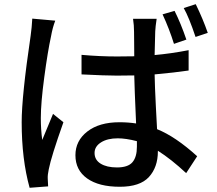

<svg xmlns="http://www.w3.org/2000/svg" viewBox="-20 -852 1040 921"><path d="M976.6 -694.3 918 -674.8Q886.7 -768.6 861.3 -813.5L918.9 -832Q954.1 -759.8 976.6 -694.3ZM874 -662.1 814.5 -641.6Q792 -713.9 759.8 -783.2L817.4 -799.8Q847.7 -739.3 874 -662.1ZM134.8 -762.7 245.1 -752.9Q232.4 -720.7 224.6 -676.8Q209 -605.5 192.4 -481.9Q175.8 -358.4 175.8 -285.2Q175.8 -231.4 182.6 -180.7Q187.5 -194.3 234.4 -305.7L284.2 -265.6Q225.6 -100.6 213.9 -40Q208 -12.7 209 4.9Q209 18.6 210.9 42L122.1 48.8Q84 -87.9 84 -265.6Q84 -390.6 127 -680.7Q132.8 -721.7 134.8 -762.7ZM636.7 -148.4V-174.8Q584 -188.5 544.9 -188.5Q495.1 -188.5 464.4 -168.9Q433.6 -149.4 433.6 -118.2Q433.6 -85 462.9 -66.9Q492.2 -48.8 541 -48.8Q593.8 -48.8 615.2 -73.7Q636.7 -98.6 636.7 -148.4ZM884.8 -611.3V-513.7Q818.4 -503.9 721.7 -495.1Q722.7 -438.5 727.5 -344.2Q732.4 -250 733.4 -232.4Q821.3 -197.3 925.8 -102.5L873 -21.5Q801.8 -87.9 737.3 -128.9V-126Q737.3 -49.8 694.3 -2.9Q651.4 43.9 554.7 43.9Q454.1 43.9 397.9 3.9Q341.8 -36.1 341.8 -107.4Q341.8 -176.8 398.9 -221.2Q456.1 -265.6 552.7 -265.6Q594.7 -265.6 632.8 -259.8Q625 -434.6 624 -490.2Q595.7 -489.3 540 -489.3Q486.3 -489.3 371.1 -495.1V-588.9Q460 -581.1 541 -581.1Q595.7 -581.1 624 -582Q624 -610.4 623.5 -649.9Q623 -689.5 623 -699.2Q623 -730.5 618.2 -761.7H731.4Q725.6 -723.6 724.6 -701.2Q723.6 -670.9 721.7 -587.9Q798.8 -594.7 884.8 -611.3Z"/></svg>

Font: Gen Shin Gothic Medium
Style: Regular
Weight: 500
Designer: [Source Han Sans]
Ryoko NISHIZUKA  (kana & ideographs); Paul D. Hunt (Latin, Greek & Cyrillic); Wenlong ZHANG  (bopomofo
Version: Version 1.002.20150607